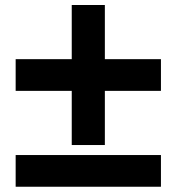

<svg xmlns="http://www.w3.org/2000/svg" viewBox="-20 -728 688 748"><path d="M259.5 -163V-374H41V-497.5H259.5V-708.5H388.5V-497.5H607V-374H388.5V-163ZM41 -0.5V-124H607V-0.5Z"/></svg>

Font: Geologica Roman ExtraBold
Style: Regular
Weight: 800
Designer: Sindre Bremnes, Frode Helland
Foundry: Monokrom Skriftforlag AS
Version: Version 1.010;gftools[0.9.28]